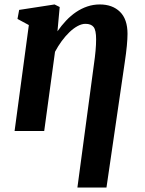

<svg xmlns="http://www.w3.org/2000/svg" viewBox="-20 -588 649 862"><path d="M327.5 254 402 -301.5Q406.5 -332 409 -360Q411.5 -388 411.5 -412Q411.5 -452.5 400.2 -466.8Q389 -481 363.5 -481Q347 -481 328.5 -471Q310 -461 292 -443.8Q274 -426.5 257.2 -403.8Q240.5 -381 227 -355.5L178.5 0H45.5L109.5 -475.5L58.5 -503L66 -543.5L225 -568L248 -556.5L238 -447.5Q256 -473.5 276.8 -495.5Q297.5 -517.5 321.5 -533.8Q345.5 -550 372.2 -559Q399 -568 428 -568Q485 -568 518.8 -534.8Q552.5 -501.5 552.5 -436Q552.5 -414.5 549.5 -382.5Q546.5 -350.5 540 -307.5L458 254Z"/></svg>

Font: Merriweather Light 18pt
Style: Bold Italic
Weight: 700
Italic angle: -7.8°
Version: Version 2.101